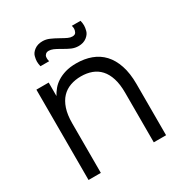

<svg xmlns="http://www.w3.org/2000/svg" viewBox="-173 -868 939 994"><g transform="rotate(-30 296.5 -371.0)"><path d="M372 -626Q351.5 -626 332 -634.2Q312.5 -642.5 286 -658.5Q264.5 -671 250.8 -676.8Q237 -682.5 225 -682.5Q212.5 -682.5 205.5 -675.5Q198.5 -668.5 198 -661.8Q197.5 -655 197.5 -652.5Q197.5 -643.5 200.5 -634.5H148.5Q144.5 -650.5 144.5 -664.5Q144.5 -677 149.2 -695Q154 -713 173.2 -727.2Q192.5 -741.5 221.5 -741.5Q242 -741.5 261.5 -733.2Q281 -725 308.5 -709.5Q330.5 -697 343.8 -691Q357 -685 369 -685Q386 -685 391.2 -696Q396.5 -707 396.5 -716Q396.5 -724.5 393.5 -734.5H445.5Q449.5 -719 449.5 -704.5Q449.5 -692 444.8 -673.8Q440 -655.5 420.8 -640.8Q401.5 -626 372 -626ZM459.5 -296.5Q459.5 -347 448.2 -382.5Q437 -418 416.2 -440.8Q395.5 -463.5 366.8 -474Q338 -484.5 303 -484.5Q268.5 -484.5 239 -474Q209.5 -463.5 188.2 -441Q167 -418.5 155 -382.8Q143 -347 143 -296.5V0H69.5V-540H143V-459.5Q152.5 -477.5 166.8 -494.8Q181 -512 201.8 -525.2Q222.5 -538.5 250.5 -546.8Q278.5 -555 315.5 -555Q364.5 -555 404.5 -540.2Q444.5 -525.5 473 -495Q501.5 -464.5 517.2 -417.5Q533 -370.5 533 -306.5V0H459.5Z"/></g></svg>

Font: Vela Sans
Style: Regular
Weight: 400
Designer: Principal design: Mikhail Sharanda - project Manrope.
Design modification: Ravid Balaliev
Foundry: Mikhail Sharanda
Version: Version 1.001